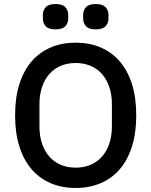

<svg xmlns="http://www.w3.org/2000/svg" viewBox="-20 -922 752 954"><path d="M356 12Q288 12 232.5 -11.5Q177 -35 137.5 -80.5Q98 -126 76.5 -193.5Q55 -261 55 -349Q55 -437 76.5 -504.5Q98 -572 137.5 -617.5Q177 -663 232.5 -686.5Q288 -710 356 -710Q424 -710 479.5 -686.5Q535 -663 574.5 -617.5Q614 -572 635.5 -504.5Q657 -437 657 -349Q657 -261 635.5 -193.5Q614 -126 574.5 -80.5Q535 -35 479.5 -11.5Q424 12 356 12ZM356 -89Q396 -89 429.5 -103Q463 -117 486.5 -143.5Q510 -170 523 -208Q536 -246 536 -294V-404Q536 -452 523 -490Q510 -528 486.5 -554.5Q463 -581 429.5 -595Q396 -609 356 -609Q315 -609 282 -595Q249 -581 225.5 -554.5Q202 -528 189 -490Q176 -452 176 -404V-294Q176 -246 189 -208Q202 -170 225.5 -143.5Q249 -117 282 -103Q315 -89 356 -89ZM256 -776Q222 -776 207.5 -791.5Q193 -807 193 -830V-848Q193 -871 207.5 -886.5Q222 -902 256 -902Q290 -902 304.5 -886.5Q319 -871 319 -848V-830Q319 -807 304.5 -791.5Q290 -776 256 -776ZM456 -776Q422 -776 407.5 -791.5Q393 -807 393 -830V-848Q393 -871 407.5 -886.5Q422 -902 456 -902Q490 -902 504.5 -886.5Q519 -871 519 -848V-830Q519 -807 504.5 -791.5Q490 -776 456 -776Z"/></svg>

Font: IBM Plex Sans Thai Medium
Style: Regular
Weight: 500
Designer: Mike Abbink, Paul van der Laan, Pieter van Rosmalen, Ben Mitchell, Mark Frömberg
Foundry: Bold Monday
Version: Version 1.1